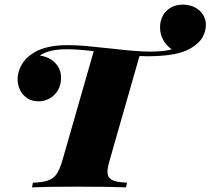

<svg xmlns="http://www.w3.org/2000/svg" viewBox="-20 -806 906 826"><path d="M865.7 -700.2Q865.7 -670.9 851.3 -645.5Q836.9 -620.1 800.3 -598.1Q745.1 -564 613.3 -564Q603.5 -564 580.1 -564.9L451.7 -116.2Q442.4 -84.5 442.4 -67.9Q442.4 -50.8 450.7 -41Q459 -31.2 477.1 -26.4Q495.1 -21.5 526.4 -20L522.5 0Q452.1 -2.9 313.5 -2.9Q180.7 -2.9 117.7 0L121.6 -20Q164.6 -21.5 187.7 -30Q210.9 -38.6 224.1 -58.1Q237.3 -77.6 248.5 -116.2L383.3 -585.9Q312 -594.2 267.6 -594.2Q189.5 -594.2 151.4 -566.9Q191.4 -561.5 217 -535.6Q242.7 -509.8 242.7 -470.2Q242.7 -441.9 229.7 -418.9Q216.8 -396 194.6 -383.1Q172.4 -370.1 145.5 -370.1Q117.7 -370.1 97.2 -383.5Q76.7 -397 66.2 -418.9Q55.7 -440.9 55.7 -465.8Q55.7 -496.6 73 -527.3Q90.3 -558.1 126.5 -580.1Q179.7 -611.8 271.5 -611.8Q308.1 -611.8 346.9 -608.4Q385.7 -605 452.1 -597.7Q571.3 -584 621.6 -584Q690.9 -584 718.8 -594.2Q696.8 -608.4 682.6 -633.3Q668.5 -658.2 668.5 -688Q668.5 -715.8 680.4 -738Q692.4 -760.3 714.6 -773.2Q736.8 -786.1 766.6 -786.1Q795.9 -786.1 818.6 -774.2Q841.3 -762.2 853.5 -742.4Q865.7 -722.7 865.7 -700.2Z"/></svg>

Font: TypoPRO Playfair Display SC
Style: Italic
Weight: 900
Italic angle: -14°
Designer: Claus Eggers Sørensen
Foundry: Claus Eggers Sørensen
Version: Version 1.004;PS 001.004;hotconv 1.0.70;makeotf.lib2.5.58329